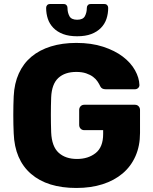

<svg xmlns="http://www.w3.org/2000/svg" viewBox="-20 -923 760 953"><path d="M363 -743Q322 -743 293 -754Q264 -765 245 -784.5Q226 -804 217.5 -829.5Q209 -855 209 -884Q209 -892 214 -897.5Q219 -903 228 -903H296Q305 -903 310 -897.5Q315 -892 315 -884Q315 -861 324.5 -843Q334 -825 363 -825Q392 -825 401.5 -843Q411 -861 411 -884Q411 -892 416 -897.5Q421 -903 430 -903H498Q507 -903 512 -897.5Q517 -892 517 -884Q517 -855 508.5 -829.5Q500 -804 481 -784.5Q462 -765 433 -754Q404 -743 363 -743ZM359 10Q215 10 134 -60Q53 -130 48 -261Q46 -304 46 -352.5Q46 -401 48 -445Q51 -509 73.5 -558.5Q96 -608 136 -641.5Q176 -675 232.5 -692.5Q289 -710 359 -710Q434 -710 492 -691Q550 -672 589.5 -642Q629 -612 650 -574.5Q671 -537 672 -501Q672 -492 665.5 -486Q659 -480 650 -480H504Q485 -480 478 -494Q473 -505 464.5 -518Q456 -531 442 -541.5Q428 -552 407.5 -559Q387 -566 359 -566Q302 -566 269.5 -536Q237 -506 234 -440Q231 -354 234 -266Q237 -196 271 -165Q305 -134 362 -134Q418 -134 455 -163.5Q492 -193 492 -258V-277H398Q387 -277 380 -284.5Q373 -292 373 -303V-377Q373 -388 380 -395.5Q387 -403 398 -403H650Q661 -403 668 -395.5Q675 -388 675 -377V-263Q675 -199 652.5 -148Q630 -97 588.5 -62Q547 -27 489 -8.5Q431 10 359 10Z"/></svg>

Font: Fz Rubik
Style: Bold
Weight: 700
Designer: Hubert and Fischer
Foundry: Hubert and Fischer
Version: Vit hóa bi FontZin.com